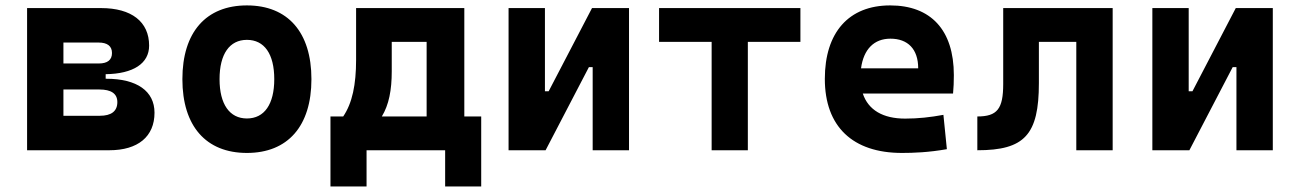

<svg xmlns="http://www.w3.org/2000/svg" viewBox="-20 -547 4728 699"><path d="M78.6 0H377.9C482.4 0 542.5 -49.8 542.5 -136.7C542.5 -215.3 478.5 -260.3 367.2 -260.3H364.7V-276.9C465.3 -278.3 522.9 -315.9 522.9 -380.9C522.9 -467.8 459 -517.6 347.7 -517.6H78.6ZM210.9 -125.5V-221.2H341.8C384.8 -221.2 407.2 -206.1 407.2 -175.3C407.2 -142.1 385.3 -125.5 343.3 -125.5ZM210.9 -315.9V-392.1H338.9C370.6 -392.1 387.7 -379.4 387.7 -354C387.7 -328.6 371.1 -315.9 339.8 -315.9Z M878.9 9.8C1027.8 9.8 1113.8 -87.9 1113.8 -258.8C1113.8 -429.7 1027.8 -527.3 878.9 -527.3C730 -527.3 644 -429.7 644 -258.8C644 -87.9 730 9.8 878.9 9.8ZM878.9 -115.7C815.9 -115.7 779.3 -167.5 779.3 -258.8C779.3 -350.6 815.9 -401.9 878.9 -401.9C942.4 -401.9 978.5 -350.6 978.5 -258.8C978.5 -167.5 942.4 -115.7 878.9 -115.7Z M1183.1 131.8H1314.5V0H1600.6V131.8H1731.9V-123H1670.4V-517.6H1276.4V-329.1C1276.4 -239.3 1262.7 -171.9 1229.5 -123H1183.1ZM1533.2 -123H1370.1C1396 -165.5 1406.2 -219.2 1406.2 -287.6V-394.5H1533.2Z M1831.5 0H1966.3L2124 -302.7H2137.7V0H2270V-517.6H2135.3L1977.5 -214.8H1963.9V-517.6H1831.5Z M2570.8 0H2702.6V-394.5H2894V-517.6H2379.4V-394.5H2570.8Z M3263.7 9.8C3305.7 9.8 3360.8 7.8 3427.2 -3.9L3414.6 -128.9C3367.2 -120.1 3322.3 -115.2 3275.4 -115.2C3194.3 -115.2 3141.1 -146.5 3121.1 -206.5H3449.7C3451.7 -227.5 3452.6 -249 3452.6 -273.4C3452.6 -438.5 3368.2 -527.3 3220.7 -527.3C3069.8 -527.3 2982.9 -428.7 2982.9 -259.8C2982.9 -85.9 3084.5 9.8 3263.7 9.8ZM3114.7 -298.3C3124 -367.7 3162.1 -406.2 3221.7 -406.2C3285.2 -406.2 3322.8 -368.2 3322.8 -298.3Z M3538.1 0C3710 0 3762.2 -56.2 3762.2 -244.6V-394.5H3898.4V0H4030.8V-517.6H3632.3V-241.2C3632.3 -150.4 3610.4 -123 3538.1 -123Z M4175.3 0H4310.1L4467.8 -302.7H4481.4V0H4613.8V-517.6H4479L4321.3 -214.8H4307.6V-517.6H4175.3Z"/></svg>

Font: Cascadia Code
Style: Bold
Weight: 700
Monospace: yes
Designer: Aaron Bell
Foundry: Saja Typeworks
Version: Version 2404.023